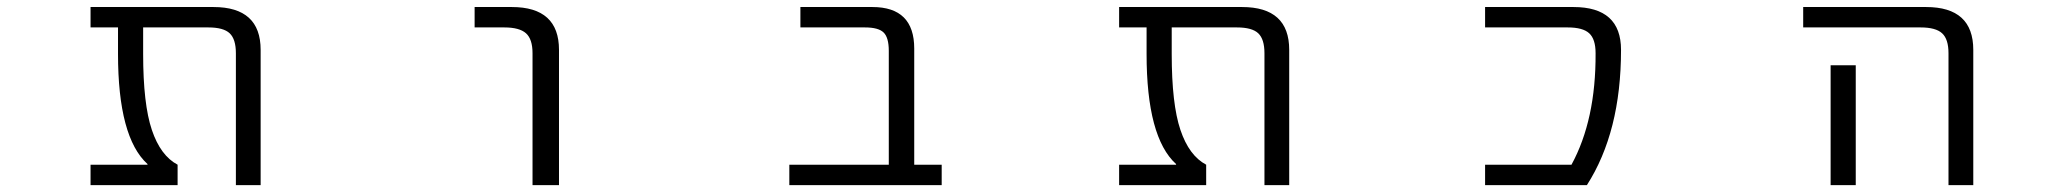

<svg xmlns="http://www.w3.org/2000/svg" viewBox="-20 -540 6040 560"><path d="M740.2 0H668V-384.8Q668 -425.8 649.9 -442.9Q631.8 -460 587.9 -460H397.5V-382.8Q397.5 -236.3 422.9 -161.1Q448.2 -85.9 498 -59.6V0H244.1V-59.6H410.2V-61.5Q324.2 -139.6 324.2 -382.8V-460H244.1V-519.5H602.5Q740.2 -519.5 740.2 -394.5Z M1364.3 -460V-519.5H1472.7Q1610.4 -519.5 1610.4 -394.5V0H1533.2V-384.8Q1533.2 -425.8 1514.2 -442.9Q1495.1 -460 1451.2 -460Z M2572.3 -391.6Q2572.3 -430.7 2557.1 -445.3Q2542 -460 2502.9 -460H2314.5V-519.5H2524.4Q2646.5 -519.5 2646.5 -398.4V-59.6H2726.6V0H2282.2V-59.6H2572.3Z M3740.2 0H3668V-384.8Q3668 -425.8 3649.9 -442.9Q3631.8 -460 3587.9 -460H3397.5V-382.8Q3397.5 -236.3 3422.9 -161.1Q3448.2 -85.9 3498 -59.6V0H3244.1V-59.6H3410.2V-61.5Q3324.2 -139.6 3324.2 -382.8V-460H3244.1V-519.5H3602.5Q3740.2 -519.5 3740.2 -394.5Z M4569.3 -519.5Q4708 -519.5 4708 -394.5Q4708 -155.3 4608.4 0H4311.5V-59.6H4563.5Q4634.8 -190.4 4633.8 -384.8Q4633.8 -425.8 4615.2 -442.9Q4596.7 -460 4552.7 -460H4311.5V-519.5Z M5392.6 -349.6V-73.2V0H5319.3V-73.2V-349.6ZM5239.3 -460V-519.5H5597.7Q5735.4 -519.5 5735.4 -394.5V0H5663.1V-384.8Q5663.1 -425.8 5644.5 -442.9Q5626 -460 5582 -460Z"/></svg>

Font: Gen Shin Gothic Monospace Normal
Style: Regular
Weight: 350
Designer: [Source Han Sans]
Ryoko NISHIZUKA  (kana & ideographs); Paul D. Hunt (Latin, Greek & Cyrillic); Wenlong ZHANG  (bopomofo
Version: Version 1.002.20150607